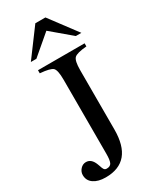

<svg xmlns="http://www.w3.org/2000/svg" viewBox="-233 -948 833 1024"><g transform="rotate(-30 183.5 -436.0)"><path d="M367 -719H333L211 -822L90 -719H56L180 -886H242ZM354 -662V-643Q293 -638 277.5 -622.5Q262 -607 262 -549V-185Q262 14 95 14Q49 14 21.5 -5Q-6 -24 -6 -58Q-6 -78 8.5 -94Q23 -110 43 -110Q76 -110 92 -68Q94 -63 97 -54.5Q100 -46 101.5 -41.5Q103 -37 106 -32.5Q109 -28 113 -26Q117 -24 123 -24Q145 -24 152.5 -39.5Q160 -55 160 -94V-550Q160 -609 145 -623.5Q130 -638 67 -643V-662Z"/></g></svg>

Font: STIX Math
Style: Regular
Weight: 400
Designer: MicroPress Inc., with final additions and corrections provided by Coen Hoffman, Elsevier (retired)
Version: Version 1.1.1